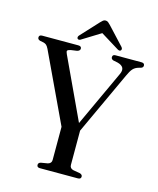

<svg xmlns="http://www.w3.org/2000/svg" viewBox="-127 -957 858 1045"><g transform="rotate(15 302.5 -434.5)"><path d="M430.5 -14.5Q430.5 0 413 0H199Q182 0 182 -14.5Q182 -26 195.5 -30L234 -36.5Q254.5 -42 254.5 -61V-248L70.5 -638.5Q63.5 -652.5 57.2 -658Q51 -663.5 41.5 -666L21 -670Q7 -674 7 -685.5Q7 -700 24.5 -700H227.5Q246 -700 246 -686Q246 -674 229.5 -669.5L194.5 -664.5Q179 -661 176.2 -656Q173.5 -651 180 -637.5L341 -292.5L488 -610Q507 -652.5 458 -665L433 -670Q421 -674.5 421 -685.5Q421 -700 437.5 -700H584Q601.5 -700 601.5 -685.5Q601.5 -674 587.5 -670L578 -667.5Q557.5 -662 545.5 -648.8Q533.5 -635.5 521 -607L357.5 -254V-61Q357.5 -41.5 378 -36.5L416 -30Q430.5 -25.5 430.5 -14.5ZM236.5 -736Q223.5 -726.5 216 -733Q213 -735.5 212.8 -740.8Q212.5 -746 217.5 -752L309.5 -851.5Q317 -859.5 322.8 -864.2Q328.5 -869 337 -869Q345.5 -869 351.5 -864.2Q357.5 -859.5 365 -851.5L457.5 -752Q462.5 -746 462 -740.8Q461.5 -735.5 458.5 -733Q451 -726.5 437.5 -736L337 -798Z"/></g></svg>

Font: Fraunces 144pt S050
Style: Regular
Weight: 400
Version: Version 1.000; ttfautohint (v1.8.3)